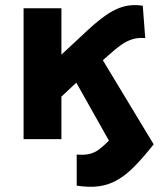

<svg xmlns="http://www.w3.org/2000/svg" viewBox="-20 -537 631 741"><path d="M276 179.5V59.5Q306 62 326 57Q346 52 362.8 39.2Q379.5 26.5 400.5 6L274.5 -218L217 -164V0H71V-505H217V-326L320 -422Q357.5 -456.5 390.5 -479.5Q423.5 -502.5 457.2 -511.8Q491 -521 531 -515L540.5 -390Q512.5 -392.5 490 -385.2Q467.5 -378 446.8 -363.2Q426 -348.5 403 -327.5L377 -304.5L573 20Q533.5 70 500 104.2Q466.5 138.5 433.2 157.5Q400 176.5 362.2 181.8Q324.5 187 276 179.5Z"/></svg>

Font: Geologica SemiBold
Style: Regular
Weight: 600
Designer: Sindre Bremnes, Frode Helland
Foundry: Monokrom Skriftforlag AS
Version: Version 1.010;gftools[0.9.28]